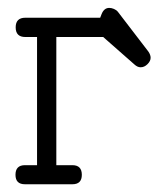

<svg xmlns="http://www.w3.org/2000/svg" viewBox="-20 -476 421 496"><path d="M246.6 -380.4 327.1 -309.6C332.4 -304.7 337.7 -302.2 343.3 -302.2C349.8 -302.2 355.7 -304.9 361.1 -310.3C366.5 -315.7 369.1 -321.1 369.1 -326.7C369.1 -331.9 367.2 -337.2 363.3 -342.8L284.7 -445.3C282.1 -448.6 278.6 -451.1 274.4 -452.9C270.2 -454.7 266.1 -455.6 262.2 -455.6C253.1 -455.6 246.4 -450 242.2 -439L238.8 -430.2H45.4C28.8 -430.2 20.5 -421.9 20.5 -405.3C20.5 -388.7 28.8 -380.4 45.4 -380.4H75.7V-49.3H44.4C28.2 -49.3 20 -41 20 -24.4C20 -8.1 28.2 0 44.4 0H167C183.3 0 191.4 -8.1 191.4 -24.4C191.4 -41 183.3 -49.3 167 -49.3H125.5V-380.4Z"/></svg>

Font: Nathan
Style: Regular
Weight: 400
Designer: Peter Wiegel
Foundry: Peter Wiegel
Version: Version 1.001 2009